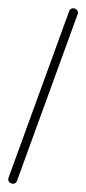

<svg xmlns="http://www.w3.org/2000/svg" viewBox="-141 -691 315 702"><g transform="rotate(20 16.5 -340.0)"><path d="M0 -17H33V-664H0ZM17 -33Q9 -33 4.5 -28.5Q0 -24 0 -17Q0 -9 4.5 -4.5Q9 0 17 0Q24 0 28.5 -4.5Q33 -9 33 -17Q33 -24 28.5 -28.5Q24 -33 17 -33ZM17 -680Q9 -680 4.5 -675.5Q0 -671 0 -664Q0 -656 4.5 -651.5Q9 -647 17 -647Q24 -647 28.5 -651.5Q33 -656 33 -664Q33 -671 28.5 -675.5Q24 -680 17 -680Z"/></g></svg>

Font: Wavefont Light
Style: Regular
Weight: 300
Version: Version 3.004;gftools[0.9.33]